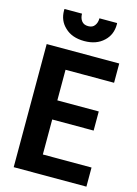

<svg xmlns="http://www.w3.org/2000/svg" viewBox="-136 -998 764 1071"><g transform="rotate(15 246.0 -463.0)"><path d="M431.6 -312.5Q372.1 -312.5 192.4 -312.5Q192.4 -261.7 192.4 -110.4Q262.7 -110.4 473.6 -110.4Q473.6 -83 473.6 0Q368.2 0 53.7 0Q53.7 -132.8 53.7 -533.2Q53.7 -578.1 53.7 -710.9Q158.2 -710.9 472.7 -710.9Q472.7 -683.6 472.7 -599.6Q402.3 -599.6 192.4 -599.6Q192.4 -555.7 192.4 -422.9Q252.9 -422.9 431.6 -422.9Q431.6 -395.5 431.6 -312.5ZM402.3 -925.8Q402.3 -925.8 403.3 -922.9Q403.3 -920.9 403.3 -918Q403.3 -858.4 363.3 -821.3Q321.3 -781.2 251 -781.2Q179.7 -781.2 138.7 -821.3Q98.6 -858.4 98.6 -917Q98.6 -919.9 98.6 -922.9Q98.6 -923.8 99.6 -925.8Q125 -925.8 200.2 -925.8Q200.2 -900.4 212.9 -883.8Q225.6 -867.2 251 -867.2Q276.4 -867.2 288.1 -883.8Q300.8 -900.4 300.8 -925.8Q334 -925.8 402.3 -925.8Z"/></g></svg>

Font: Noto Sans Hebrew DECATHLON 
Style: Bold
Weight: 400
Designer: Monotype Design Team
Version: Version 2.000;GOOG;noto-fonts:20170220:a8a215d2e889